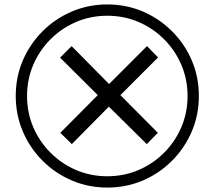

<svg xmlns="http://www.w3.org/2000/svg" viewBox="-20 -782 968 866"><path d="M304 -132 252 -183 421 -353 251 -522 303 -574 472 -403 643 -574 693 -523 523 -353 692 -183 642 -132 471 -301ZM464 64Q379 64 304 32Q229 0 172 -57Q115 -114 83 -189Q51 -264 51 -349Q51 -435 83 -509.5Q115 -584 172 -641Q229 -698 304 -730Q379 -762 464 -762Q550 -762 624.5 -730Q699 -698 756 -641Q813 -584 845 -509.5Q877 -435 877 -349Q877 -264 845 -189Q813 -114 756 -57Q699 0 624.5 32Q550 64 464 64ZM464 13Q539 13 604.5 -15Q670 -43 720 -93Q770 -143 798 -208.5Q826 -274 826 -349Q826 -424 798 -489.5Q770 -555 720 -605Q670 -655 604.5 -683Q539 -711 464 -711Q389 -711 323.5 -683Q258 -655 208 -605Q158 -555 130 -489.5Q102 -424 102 -349Q102 -274 130 -208.5Q158 -143 208 -93Q258 -43 323.5 -15Q389 13 464 13Z"/></svg>

Font: lbangla85
Style: Book
Weight: 400
Designer: Jelle Bosma - Monotype Design Team
Foundry: Monotype Imaging Inc.
Version: Version 2.003